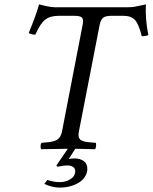

<svg xmlns="http://www.w3.org/2000/svg" viewBox="-20 -678 696 875"><path d="M229 -645H563Q579 -645 591.5 -647Q604 -649 619 -652.5Q634 -656 645 -658Q641 -595 656 -518Q644 -513 626 -513Q613 -566 596 -586Q579 -606 542 -606H488Q462 -606 450.5 -597.5Q439 -589 434 -564L339 -76Q335 -53 344.5 -43Q354 -33 383 -30L417 -27Q418 -24 418 -18Q418 -12 416.5 -6Q415 0 414 2Q353 1 323 0L293 47Q305 44 319 44Q345 44 361.5 56Q378 68 378 91Q378 106 371.5 119.5Q365 133 353.5 143.5Q342 154 326 161.5Q310 169 291.5 173Q273 177 253 177Q218 177 182 160L196 142Q225 152 252 152Q262 152 272.5 150Q283 148 292 143.5Q301 139 308 133.5Q315 128 319 119.5Q323 111 323 102Q323 90 313 83Q303 76 288 76Q268 76 242 82L237 76L289 0H287Q257 0 167 2Q164 -5 165 -14.5Q166 -24 169 -27L200 -30Q230 -33 243.5 -43.5Q257 -54 262 -76L357 -567Q361 -590 353.5 -598Q346 -606 317 -606H248Q208 -606 185.5 -588Q163 -570 141 -520Q122 -520 111 -528Q145 -610 158 -658Q161 -657 187.5 -651Q214 -645 229 -645Z"/></svg>

Font: Linux Libertine O
Style: Italic
Weight: 400
Italic angle: -12°
Designer: Philipp H. Poll
Foundry: Philipp H. Poll
Version: Version 5.1.6